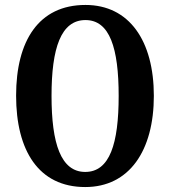

<svg xmlns="http://www.w3.org/2000/svg" viewBox="-20 -745 686 775"><path d="M324 10C502 10 601 -137 601 -358C601 -580 502 -725 325 -725C136 -725 45 -580 45 -359C45 -137 136 10 324 10ZM324 -51C226 -51 188 -165 188 -358C188 -551 226 -664 325 -664C423 -664 459 -551 459 -358C459 -165 423 -51 324 -51Z"/></svg>

Font: Noto Serif Bengali ExtraCondensed
Style: Regular
Weight: 400
Width: 2
Designer: Juan Bruce, Universal Thirst, Indian Type Foundry and the Monotype Design Team.
Foundry: Monotype Imaging Inc.
Version: Version 2.003